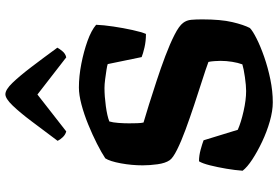

<svg xmlns="http://www.w3.org/2000/svg" viewBox="-180 -853 1033 713"><g transform="rotate(-90 336.5 -496.5)"><path d="M313 0Q281 0 242.5 -11Q204 -22 167 -39.5Q130 -57 101 -76Q72 -95 59 -112Q61 -140 66.5 -172.5Q72 -205 79 -233Q86 -261 94 -274Q115 -274 137 -268Q159 -262 172 -257L211 -130Q238 -118 280 -108.5Q322 -99 355 -99Q375 -99 406.5 -103.5Q438 -108 454 -113Q460 -129 463.5 -151Q467 -173 467 -194Q467 -203 466 -217Q465 -231 463 -239Q436 -249 393.5 -262.5Q351 -276 303 -292Q255 -308 211.5 -324Q168 -340 137 -355.5Q106 -371 98 -383Q87 -399 83 -428Q79 -457 79 -483Q79 -524 86.5 -564.5Q94 -605 105 -622Q126 -636 159.5 -653Q193 -670 231 -685.5Q269 -701 305 -710.5Q341 -720 368 -720Q410 -720 456 -711Q502 -702 541 -688Q580 -674 601 -656Q600 -629 594.5 -592Q589 -555 581.5 -521Q574 -487 567 -471Q540 -471 516.5 -476.5Q493 -482 481 -487L455 -613Q450 -615 434 -617.5Q418 -620 399 -622.5Q380 -625 366 -625Q336 -625 299 -620Q262 -615 242 -607Q238 -594 236.5 -573Q235 -552 235 -534Q235 -519 235.5 -503.5Q236 -488 238 -480Q263 -473 304 -460Q345 -447 392.5 -431.5Q440 -416 485 -399Q530 -382 563.5 -365Q597 -348 608 -333Q618 -320 619.5 -302.5Q621 -285 621 -262Q621 -193 611 -150.5Q601 -108 589 -85Q579 -75 550.5 -60.5Q522 -46 482 -32Q442 -18 398 -9Q354 0 313 0ZM205 -767Q193 -770 183.5 -780Q174 -790 170 -799Q209 -851 242 -895Q275 -939 301 -966Q327 -993 343 -993Q360 -993 385.5 -966.5Q411 -940 444.5 -896Q478 -852 516 -800Q513 -794 503.5 -782Q494 -770 480 -767L342 -874Z"/></g></svg>

Font: Texturina ExtraBold
Style: Regular
Weight: 800
Designer: Guillermo Torres Carreño
Foundry: Omnibus-Type
Version: Version 1.002; ttfautohint (v1.8.3)